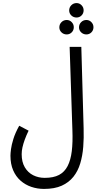

<svg xmlns="http://www.w3.org/2000/svg" viewBox="-20 -999 631 1249"><path d="M48 14Q48 -1 51.5 -28.5Q55 -56 67 -95Q79 -134 105 -181L166 -149Q151 -118 141 -90.5Q131 -63 126 -40Q121 -17 121 4Q121 55 141.5 89.5Q162 124 196 141Q230 158 271 158Q328 158 364 139Q400 120 420 81Q440 42 447 -16Q454 -74 451 -152L433 -694H509L524 -164Q526 -102 521.5 -44Q517 14 502 64Q487 114 457.5 151Q428 188 381.5 209Q335 230 266 230Q223 230 183.5 216.5Q144 203 113.5 176Q83 149 65.5 108.5Q48 68 48 14ZM478 -885Q458 -885 444 -898.5Q430 -912 430 -931Q430 -951 444 -965Q458 -979 478 -979Q497 -979 510.5 -965Q524 -951 524 -932Q524 -912 510.5 -898.5Q497 -885 478 -885ZM414 -775Q394 -775 380 -788.5Q366 -802 366 -821Q366 -841 380 -855Q394 -869 414 -869Q433 -869 446.5 -855Q460 -841 460 -822Q460 -802 446.5 -788.5Q433 -775 414 -775ZM542 -775Q522 -775 508 -788.5Q494 -802 494 -821Q494 -841 508 -855Q522 -869 542 -869Q561 -869 574.5 -855Q588 -841 588 -822Q588 -802 574.5 -788.5Q561 -775 542 -775Z"/></svg>

Font: Noto Sans Arabic ExtraCondensed
Style: Regular
Weight: 400
Width: 2
Designer: Monotype Design Team, Nadine Chahine, Nizar Qandah and Khaled Hosny
Foundry: Monotype Imaging Inc.
Version: Version 2.012